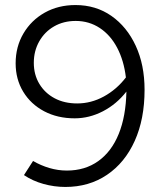

<svg xmlns="http://www.w3.org/2000/svg" viewBox="-20 -730 640 761"><path d="M279 -710Q360 -710 421.5 -667Q483 -624 518 -548.5Q553 -473 553 -374Q553 -258 514 -171.5Q475 -85 404 -37Q333 11 239 11Q195 11 152 -1Q109 -13 75 -36L111 -92Q142 -74 176 -64Q210 -54 245 -54Q317 -54 369.5 -91.5Q422 -129 450.5 -199Q479 -269 481 -367Q442 -317 388 -289Q334 -261 276 -261Q208 -261 155 -289Q102 -317 72 -366.5Q42 -416 42 -479Q42 -545 73 -597.5Q104 -650 157.5 -680Q211 -710 279 -710ZM286 -320Q341 -320 391.5 -347.5Q442 -375 479 -423Q471 -490 444.5 -540.5Q418 -591 375.5 -619Q333 -647 280 -647Q232 -647 194.5 -625.5Q157 -604 135.5 -566Q114 -528 114 -481Q114 -434 136 -397.5Q158 -361 196.5 -340.5Q235 -320 286 -320Z"/></svg>

Font: Red Hat Mono
Style: Regular
Weight: 300
Monospace: yes
Designer: Pentagram, MCKL
Foundry: Pentagram, MCKL
Version: Version 1.023